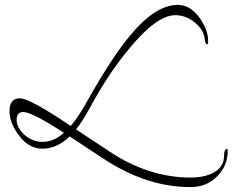

<svg xmlns="http://www.w3.org/2000/svg" viewBox="-20 -602 951 785"><path d="M759 163Q580 163 405 48L265 -44Q212 6 154 6Q97 6 57 -49Q19 -99 19 -148Q19 -200 61 -200Q102 -200 269 -87Q300 -122 338 -191Q440 -373 518 -464Q618 -582 707 -582Q758 -582 796 -529Q812 -506 821.5 -482.5Q831 -459 831 -434V-430Q831 -421 827 -421Q819 -421 817 -441Q815 -477 779 -508Q741 -540 697 -540Q619 -540 504 -398Q461 -346 422.5 -287.5Q384 -229 349 -164Q317 -105 291 -73L427 17Q508 71 591.5 97.5Q675 124 759 124Q815 124 853 104Q896 80 896 36Q896 7 908 7Q911 7 911 16Q911 76 867 120Q824 163 759 163ZM154 -22Q200 -22 241 -59Q111 -144 75 -144Q48 -144 48 -112Q48 -80 82 -49Q114 -22 154 -22Z"/></svg>

Font: Whisper
Style: Regular
Weight: 400
Designer: Robert E. Leuschke
Foundry: Robert E. Leuschke
Version: Version 1.010; ttfautohint (v1.8.4.7-5d5b)